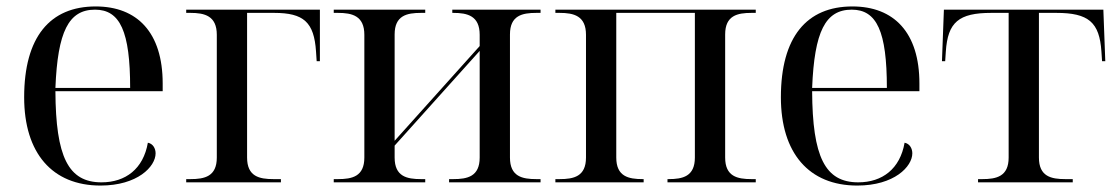

<svg xmlns="http://www.w3.org/2000/svg" viewBox="-20 -566 3471 596"><path d="M292 10C407 10 463 -49 463 -90C463 -105 455 -120 439 -123C425 -42 370 0 295 0C192 0 153 -79 152 -283H485V-307C485 -465 406 -546 277 -546C135 -546 55 -451 55 -264C55 -91 142 10 292 10ZM384 -293H152C159 -468 193 -536 275 -536C353 -536 384 -468 384 -293Z M558 0H852V-10H829C785 -10 747 -18 747 -77V-526H831C923 -526 955 -497 961 -406L963 -376H973V-536H558V-526H571C615 -526 653 -517 653 -458V-77C653 -18 615 -10 571 -10H558Z M1016 0H1300V-10H1287C1243 -10 1205 -18 1205 -77V-114L1469 -408V-77C1469 -18 1431 -10 1387 -10H1374V0H1658V-10H1645C1601 -10 1563 -18 1563 -77V-459C1563 -518 1601 -526 1645 -526H1658V-536H1384V-526H1387C1431 -526 1469 -517 1469 -458V-423L1205 -129V-459C1205 -518 1243 -526 1287 -526H1300V-536H1016V-526H1029C1073 -526 1111 -517 1111 -458V-77C1111 -18 1073 -10 1029 -10H1016Z M1704 0H1978V-10H1975C1931 -10 1893 -18 1893 -77V-526H2137V-77C2137 -18 2099 -10 2055 -10H2052V0H2326V-10H2313C2269 -10 2231 -18 2231 -77V-459C2231 -518 2269 -526 2313 -526H2326V-536H1704V-526H1717C1761 -526 1799 -517 1799 -458V-77C1799 -18 1761 -10 1717 -10H1704Z M2641 10C2756 10 2812 -49 2812 -90C2812 -105 2804 -120 2788 -123C2774 -42 2719 0 2644 0C2541 0 2502 -79 2501 -283H2834V-307C2834 -465 2755 -546 2626 -546C2484 -546 2404 -451 2404 -264C2404 -91 2491 10 2641 10ZM2733 -293H2501C2508 -468 2542 -536 2624 -536C2702 -536 2733 -468 2733 -293Z M3016 0H3310V-10H3287C3243 -10 3205 -18 3205 -77V-526H3259C3359 -526 3393 -497 3399 -406L3401 -376H3411L3405 -536H2910L2904 -376H2914L2916 -406C2922 -497 2956 -526 3057 -526H3111V-77C3111 -18 3073 -10 3029 -10H3016Z"/></svg>

Font: Noto Serif Display
Style: Regular
Weight: 400
Designer: Monotype Design Team
Foundry: Monotype Imaging Inc.
Version: Version 2.009